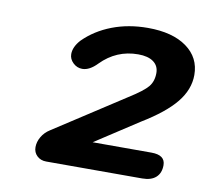

<svg xmlns="http://www.w3.org/2000/svg" viewBox="-58 -911 625 575"><g transform="rotate(10 254.5 -623.5)"><path d="M78 -437Q78 -453 87 -468.5Q96 -484 112 -494L326 -633Q369 -660 382.5 -676.5Q396 -693 396 -718Q396 -740 379.5 -752Q363 -764 333 -764Q267 -764 220 -716Q197 -692 175 -692Q159 -692 147 -703.5Q135 -715 135 -730Q135 -752 155 -774Q190 -809 239.5 -828Q289 -847 348 -847Q423 -847 466 -816Q509 -785 509 -732Q509 -688 477 -648.5Q445 -609 376 -567L244 -481H423Q465 -481 465 -450Q465 -426 450.5 -413Q436 -400 409 -400H117Q100 -400 89 -410.5Q78 -421 78 -437Z"/></g></svg>

Font: Kodchasan SemiBold
Style: Italic
Weight: 600
Italic angle: -10°
Version: Version 1.000; ttfautohint (v1.6)